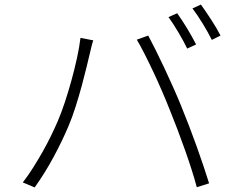

<svg xmlns="http://www.w3.org/2000/svg" viewBox="-20 -826 1040 842"><path d="M757 -768Q766 -755 777.5 -738Q789 -721 800 -702.5Q811 -684 821.5 -665.5Q832 -647 840 -631L801 -613Q794 -628 784 -646Q774 -664 763 -683Q752 -702 740.5 -719.5Q729 -737 719 -751ZM861 -806Q871 -792 883 -774.5Q895 -757 907 -738.5Q919 -720 929.5 -702Q940 -684 947 -670L909 -651Q892 -685 869 -722.5Q846 -760 824 -789ZM233 -294Q249 -331 264.5 -378Q280 -425 293.5 -474Q307 -523 317.5 -571Q328 -619 333 -660L389 -649Q384 -635 381 -621Q378 -607 374 -592Q369 -571 360 -533.5Q351 -496 339 -451.5Q327 -407 312 -359.5Q297 -312 280 -272Q252 -206 214.5 -136.5Q177 -67 132 -4L80 -26Q104 -57 126 -92Q148 -127 167.5 -161.5Q187 -196 203.5 -230Q220 -264 233 -294ZM725 -343Q710 -381 691.5 -424Q673 -467 653.5 -508.5Q634 -550 615 -587.5Q596 -625 580 -652L630 -670Q644 -644 662 -608Q680 -572 699.5 -530.5Q719 -489 738.5 -445.5Q758 -402 775 -360Q791 -321 808.5 -275.5Q826 -230 842.5 -184Q859 -138 873 -96Q887 -54 897 -22L843 -5Q834 -39 820.5 -81.5Q807 -124 791 -169Q775 -214 758 -259Q741 -304 725 -343Z"/></svg>

Font: SpoqaHanSansJP-Light
Style: Regular
Weight: 300
Designer: [Source Han Sans]
Ryoko NISHIZUKA  (kana & ideographs); Paul D. Hunt (Latin, Greek & Cyrillic); Wenlong ZHANG  (bopomofo
Foundry: Spoqa (http://bi.spoqa.com)
Version: Version 1.002.20150607